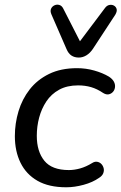

<svg xmlns="http://www.w3.org/2000/svg" viewBox="-20 -785 515 814"><path d="M261 9Q187 9 139 -18.5Q91 -46 67 -95Q43 -144 43 -208Q43 -262 58.5 -313.5Q74 -365 106 -406Q138 -447 188 -471.5Q238 -496 307 -496Q344 -496 379.5 -486Q415 -476 442 -460Q457 -450 463 -438.5Q469 -427 467.5 -415Q466 -403 458.5 -395Q451 -387 440.5 -385Q430 -383 417 -391Q392 -408 366.5 -415.5Q341 -423 311 -423Q264 -423 230.5 -404.5Q197 -386 176.5 -355Q156 -324 146 -286.5Q136 -249 136 -209Q136 -143 168 -103.5Q200 -64 272 -64Q295 -64 320 -71Q345 -78 371 -94Q382 -101 392.5 -99Q403 -97 410 -89.5Q417 -82 419.5 -71.5Q422 -61 417.5 -50Q413 -39 400 -31Q373 -12 334.5 -1.5Q296 9 261 9ZM314 -541Q296 -541 283 -549.5Q270 -558 262 -577L198 -724Q192 -738 196.5 -748Q201 -758 211 -762.5Q221 -767 231.5 -764Q242 -761 248 -749L319 -610L425 -751Q433 -762 444 -764Q455 -766 463.5 -761Q472 -756 474.5 -746.5Q477 -737 469 -723L374 -578Q362 -560 346.5 -550.5Q331 -541 314 -541Z"/></svg>

Font: Nunito Medium
Style: Italic
Weight: 500
Designer: Vernon Adams
Foundry: Vernon Adams
Version: Version 3.601